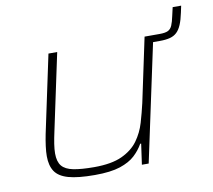

<svg xmlns="http://www.w3.org/2000/svg" viewBox="-71 -689 865 779"><g transform="rotate(-10 361.5 -300.0)"><path d="M549 -482 555 -510H617Q640 -510 651.5 -515.5Q663 -521 669 -535Q675 -549 680 -573L688 -608H723L717 -580Q711 -551 703 -532Q695 -513 683.5 -502Q672 -491 655 -486.5Q638 -482 613 -482ZM259 8Q190 8 151 -3Q112 -14 96 -38Q80 -62 80 -101Q80 -119 83 -142Q86 -165 91 -190L159 -510H195L128 -195Q122 -168 118.5 -145.5Q115 -123 115 -106Q115 -72 129.5 -54.5Q144 -37 176.5 -30.5Q209 -24 262 -24Q334 -24 377 -44Q420 -64 443.5 -96.5Q467 -129 478.5 -168Q490 -207 499 -246L555 -510H591L482 0H454L466 -85H462Q448 -60 425.5 -39Q403 -18 364 -5Q325 8 259 8Z"/></g></svg>

Font: Saira SemiExpanded Thin
Style: Italic
Weight: 250
Width: 6
Italic angle: -12°
Designer: Hector Gatti with collaboration of the Omnibus-Type team
Foundry: Omnibus-Type
Version: Version 1.101